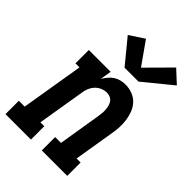

<svg xmlns="http://www.w3.org/2000/svg" viewBox="-247 -878 976 976"><g transform="rotate(45 240.5 -390.5)"><path d="M-19 0V-96H23L79 -434H50V-530H207L197 -470Q206 -484 217 -497.5Q228 -511 242.5 -520.5Q257 -530 273.5 -534Q290 -538 306 -538Q332 -538 356 -529Q380 -520 397 -502Q414 -484 423 -460.5Q432 -437 435.5 -412Q439 -387 437.5 -360.5Q436 -334 431 -308L396 -96H425V0H242V-96H284L321 -323Q323 -336 324.5 -349.5Q326 -363 325 -375.5Q324 -388 321 -400Q318 -412 311 -422Q304 -432 292.5 -437Q281 -442 268 -442Q251 -442 234 -434.5Q217 -427 205 -413.5Q193 -400 186.5 -383.5Q180 -367 178 -350L136 -96H164V0ZM242 -595 136 -724 215 -776 301 -654 427 -781 494 -719 342 -595Z"/></g></svg>

Font: Iosevka Slab Oblique
Style: Bold
Weight: 700
Italic angle: -9°
Monospace: yes
Designer: Belleve Invis
Foundry: Belleve Invis
Version: Version 11.1.1; ttfautohint (v1.8.3)